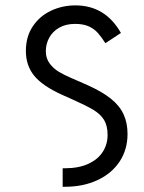

<svg xmlns="http://www.w3.org/2000/svg" viewBox="-20 -698 544 724"><path d="M77.6 -505.9Q77.6 -560.1 103.8 -598.9Q129.9 -637.7 172.6 -657.7Q215.3 -677.7 264.2 -677.7Q377 -677.7 436 -573.7L377.4 -535.2Q361.8 -559.6 348.1 -574.7Q334.5 -589.8 314 -598.9Q293.5 -607.9 263.2 -607.9Q228 -607.9 203.1 -593.5Q178.2 -579.1 165.5 -555.7Q152.8 -532.2 152.8 -504.9Q152.8 -478 167.2 -458.7Q181.6 -439.5 201.2 -427.7Q220.7 -416 246.6 -404.8L310.1 -377Q364.7 -352.5 397.7 -326.2Q430.7 -299.8 445.8 -267.3Q460.9 -234.9 460.9 -192.9Q460.9 -133.8 430.9 -88.6Q400.9 -43.5 347.2 -18.6Q293.5 6.3 224.6 6.3H216.3V-63.5H224.6Q276.9 -63.5 313.2 -80.3Q349.6 -97.2 367.7 -125.7Q385.7 -154.3 385.7 -189Q385.7 -223.6 372.6 -245.4Q359.4 -267.1 333 -283.2Q306.6 -299.3 252.9 -323.2L212.4 -341.3Q139.6 -374.5 108.6 -412.8Q77.6 -451.2 77.6 -505.9Z"/></svg>

Font: NMS Futura Pro Book
Style: Regular
Weight: 400
Designer: Blend3rman
Version: Version 0.1